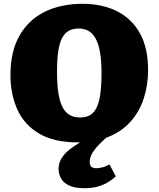

<svg xmlns="http://www.w3.org/2000/svg" viewBox="-20 -735 834 1010"><path d="M424 255Q369 255 339 238.5Q309 222 298.5 198.5Q288 175 288 154Q288 124 303 99Q318 74 344 53Q370 32 402 14Q399 14 396 14Q393 14 389 14Q264 14 185.5 -32.5Q107 -79 71 -159.5Q35 -240 35 -340Q35 -464 82.5 -547.5Q130 -631 215.5 -673Q301 -715 414 -715Q518 -715 595.5 -676Q673 -637 716 -560Q759 -483 759 -366Q759 -286 735.5 -215Q712 -144 663 -91Q614 -38 538 -10Q501 23 483 45.5Q465 68 458.5 84.5Q452 101 452 115Q452 135 461 142.5Q470 150 486 150Q498 150 516 146Q534 142 556 130L589 193Q571 210 547.5 224Q524 238 493.5 246.5Q463 255 424 255ZM401 -117Q428 -117 449 -127Q470 -137 484.5 -162Q499 -187 506.5 -233Q514 -279 514 -350Q514 -413 506.5 -457.5Q499 -502 484 -530.5Q469 -559 446.5 -572Q424 -585 394 -585Q366 -585 344.5 -574.5Q323 -564 308.5 -538.5Q294 -513 287 -469Q280 -425 280 -358Q280 -295 286.5 -249.5Q293 -204 307.5 -174.5Q322 -145 345 -131Q368 -117 401 -117Z"/></svg>

Font: Literata Black
Style: Regular
Weight: 900
Designer: Latin by Veronika Burian and Jose Scaglione. Greek by Irene Vlachou. Cyrillic by Vera Evstafieva.
Foundry: TypeTogether
Version: Version 3.103;gftools[0.9.29]